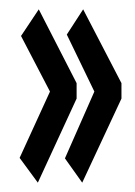

<svg xmlns="http://www.w3.org/2000/svg" viewBox="-20 -438 290 411"><path d="M156 -47 119 -99 182 -242 123 -364 158 -418 240 -260V-227ZM61 -47 22 -100 87 -242 25 -361 63 -418 144 -260V-227Z"/></svg>

Font: Inconsolata UltraCondensed Bold
Style: Regular
Weight: 700
Width: 1
Monospace: yes
Designer: Raph Levien, Cyreal, Brenton Simpson
Foundry: Raph Levien, Cyreal, Google
Version: Version 3.001; ttfautohint (v1.8.2.53-6de2)